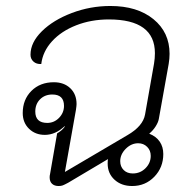

<svg xmlns="http://www.w3.org/2000/svg" viewBox="-20 -613 644 642"><path d="M146 -20Q146 -26 147 -29L171 -167Q188 -177 197 -190L196 -191Q165 -162 130 -162Q98 -162 77 -182.5Q56 -203 56 -235Q56 -280 85 -309Q114 -338 160 -338Q194 -338 215 -318Q236 -298 236 -265Q236 -260 234 -246L197 -38L406 -161Q458 -191 465 -230L495 -400Q498 -418 498 -435Q498 -548 344 -548Q285 -548 235 -528.5Q185 -509 154 -475Q123 -441 118 -399Q102 -398 92 -407Q82 -416 82 -430Q82 -471 120 -508.5Q158 -546 220 -569.5Q282 -593 349 -593Q439 -593 493 -549Q547 -505 547 -433Q547 -417 544 -399L511 -215Q509 -204 500.5 -190.5Q492 -177 479 -166Q502 -157 514 -139.5Q526 -122 526 -98Q526 -53 496 -22Q466 9 422 9Q386 9 363 -12Q340 -33 340 -66Q340 -76 341 -81L208 -2Q195 5 189.5 7Q184 9 176 9Q162 9 154 1.5Q146 -6 146 -20ZM194 -259Q194 -297 155 -297Q130 -297 114 -281Q98 -265 98 -240Q98 -202 138 -202Q161 -202 177.5 -219Q194 -236 194 -259ZM484 -92Q484 -110 472 -122Q460 -134 442 -134Q419 -134 400.5 -115.5Q382 -97 382 -74Q382 -56 393.5 -44.5Q405 -33 424 -33Q449 -33 466.5 -50.5Q484 -68 484 -92Z"/></svg>

Font: K2D Thin
Style: Italic
Weight: 100
Italic angle: -10°
Designer: Katatrad Aksorn Co.,Ltd.
Foundry: Cadson Demak Co.,Ltd.
Version: Version 1.000; ttfautohint (v1.6)